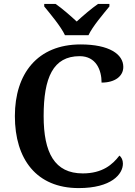

<svg xmlns="http://www.w3.org/2000/svg" viewBox="-20 -951 688 981"><path d="M312 -771H432C453 -816 508 -880 539 -918V-931H481C449 -909 402 -869 372 -841C342 -869 296 -909 264 -931H206V-918C237 -880 291 -816 312 -771ZM382 10C549 10 608 -61 608 -115C608 -133 601 -148 590 -156C556 -111 504 -65 403 -65C259 -65 203 -170 203 -358C203 -554 251 -664 387 -664C471 -664 499 -593 499 -529C568 -529 610 -562 610 -609C610 -674 538 -724 392 -724C171 -724 56 -574 56 -358C56 -137 167 10 382 10Z"/></svg>

Font: Noto Serif Sinhala SemiBold
Style: Regular
Weight: 600
Designer: Jelle Bosma - Monotype Design Team
Foundry: Monotype Imaging Inc.
Version: Version 2.007